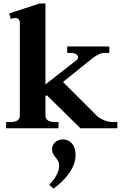

<svg xmlns="http://www.w3.org/2000/svg" viewBox="-20 -737 711 1103"><path d="M654 -36V0H442L249 -190L241 -184V-73Q241 -55 254.5 -45.5Q268 -36 294 -36H316V0H15V-36H40Q66 -36 80 -45Q94 -54 94 -72V-605Q94 -634 66 -634Q60 -634 42 -628L33 -660L208 -717H241V-252L419 -391Q429 -400 429 -408Q429 -418 417.5 -425.5Q406 -433 390 -433H366V-470H608V-433H577Q563 -433 542 -422Q521 -411 503 -396L342 -266L534 -74Q551 -57 577.5 -46.5Q604 -36 624 -36ZM414 153Q414 206 377 258Q340 310 287 346L263 324Q320 265 320 214Q320 200 314.5 189.5Q309 179 299 167Q289 154 284 144Q279 134 279 121Q279 97 296.5 80.5Q314 64 342 64Q373 64 393.5 87.5Q414 111 414 153Z"/></svg>

Font: Taviraj SemiBold
Style: Regular
Weight: 600
Designer: Katatrad Team
Foundry: CadsonDemak
Version: Version 1.001